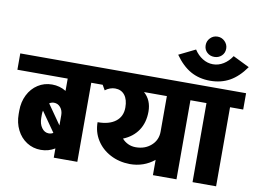

<svg xmlns="http://www.w3.org/2000/svg" viewBox="-134 -1157 1759 1308"><g transform="rotate(10 746.0 -503.0)"><path d="M567 -547H476V0H313V-64Q269 -37 216 -37Q162 -37 118.5 -65Q75 -93 50.5 -142Q26 -191 26 -251V-275Q26 -335 50.5 -384Q75 -433 118.5 -461Q162 -489 216 -489Q269 -489 313 -462V-547H-35V-660H567ZM313 -294Q313 -326 295 -347.5Q277 -369 250 -369Q233 -369 218 -359L313 -223V-232ZM182 -252Q182 -211 201.5 -184Q221 -157 250 -157Q268 -157 281 -166L185 -303Q182 -290 182 -274Z M1253 -547H1162V0H999V-106Q927 -47 830 -47Q755 -48 694.5 -80Q634 -112 599.5 -167Q565 -222 565 -290H566Q645 -290 689.5 -324.5Q734 -359 734 -421Q734 -476 710 -506.5Q686 -537 643 -537Q626 -537 608 -530.5Q590 -524 575 -512L555 -547H497V-660H1253ZM999 -547H841Q894 -500 894 -421Q894 -345 858 -291Q822 -237 755 -210Q772 -190 796.5 -178.5Q821 -167 850 -167Q914 -167 956.5 -205Q999 -243 999 -301Z M1183 -660H1527V-547H1436V0H1273V-547H1183Z M1199 -935Q1199 -964 1219.5 -985Q1240 -1006 1270 -1006Q1299 -1006 1320 -985Q1341 -964 1341 -935Q1341 -905 1320.5 -885.5Q1300 -866 1270 -866Q1240 -866 1219.5 -885.5Q1199 -905 1199 -935ZM1514 -838Q1464 -767 1405 -734Q1346 -701 1270 -701Q1194 -701 1135 -734Q1076 -767 1026 -838L1140 -894Q1164 -857 1198 -836Q1232 -815 1270 -815Q1308 -815 1342 -836Q1376 -857 1400 -894Z"/></g></svg>

Font: Akshar
Style: Bold
Weight: 700
Designer: Tall Chai
Foundry: Tall Chai
Version: Version 1.000